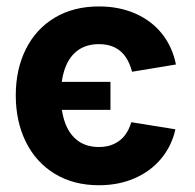

<svg xmlns="http://www.w3.org/2000/svg" viewBox="-20 -557 596 588"><path d="M318.3 -220.6H122.6V-306.2H318.3ZM283 -421.8Q244.3 -421.8 218.2 -402.7Q192.2 -383.6 179.4 -348.5Q166.5 -313.3 166.5 -265.2Q166.5 -216.7 179.2 -181.3Q191.9 -146 217.9 -126.4Q244 -106.8 283 -106.8Q309.9 -106.8 329.9 -116.5Q349.9 -126.2 362.6 -142.8Q375.3 -159.5 382.1 -182.7L517.2 -161Q505.8 -109.9 473.6 -71.2Q441.5 -32.5 392.4 -11.1Q343.3 10.3 283 10.3Q205.3 10.3 147.7 -24.8Q90.1 -59.9 59.2 -122.4Q28.3 -185 28.3 -265.2Q28.3 -344.9 59.3 -406.8Q90.4 -468.6 147.9 -503Q205.4 -537.3 283.2 -537.3Q344.5 -537.3 394.2 -515.6Q444 -493.9 476.1 -453.6Q508.2 -413.3 518.8 -359.5L384.5 -337.3Q377.5 -363.9 364.8 -382.5Q352.1 -401.2 331.9 -411.5Q311.7 -421.8 283 -421.8Z"/></svg>

Font: Pretendard Variable
Style: Regular
Weight: 400
Designer: Base glyphs from Inter by Rasmus Andersson; Hangul glyphs from Noto Sans CJK(Source Han Sans) by Jang Soo-young and Kang
Foundry: Kil Hyung-jin
Version: Version 1.100;FEAKit 1.0